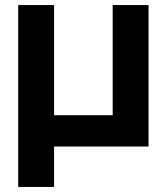

<svg xmlns="http://www.w3.org/2000/svg" viewBox="-20 -580 660 760"><path d="M568 -560V0H194V160H52V-560H194V-124H426V-560Z"/></svg>

Font: Tektur SemiBold
Style: Regular
Weight: 600
Designer: Adam Jagosz
Foundry: Adam Jagosz
Version: Version 1.005;gftools[0.9.30]